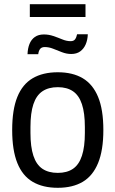

<svg xmlns="http://www.w3.org/2000/svg" viewBox="-20 -882 549 914"><path d="M255 12Q184 12 135.5 -16.5Q87 -45 62.5 -106Q38 -167 38 -263Q38 -360 62.5 -420.5Q87 -481 135.5 -509.5Q184 -538 255 -538Q326 -538 374 -509.5Q422 -481 447 -420.5Q472 -360 472 -263Q472 -167 447 -106Q422 -45 374 -16.5Q326 12 255 12ZM255 -59Q299 -59 327.5 -78.5Q356 -98 370 -140.5Q384 -183 384 -249V-277Q384 -344 370 -386Q356 -428 327.5 -447.5Q299 -467 255 -467Q211 -467 182 -447.5Q153 -428 139 -386Q125 -344 125 -277V-249Q125 -183 139 -140.5Q153 -98 182 -78.5Q211 -59 255 -59ZM111 -624Q112 -652 120.5 -673Q129 -694 146 -706Q163 -718 189 -718Q212 -718 234 -710.5Q256 -703 276.5 -694.5Q297 -686 316 -686Q331 -686 337.5 -695Q344 -704 347 -719H398Q397 -692 388 -671Q379 -650 362 -637.5Q345 -625 319 -625Q297 -625 275 -633.5Q253 -642 233 -650Q213 -658 193 -658Q178 -658 171 -649Q164 -640 162 -624ZM122 -801V-862H387V-801Z"/></svg>

Font: Archivo SemiCondensed
Style: Regular
Weight: 400
Width: 4
Designer: Hector Gatti
Foundry: Omnibus-Type
Version: Version 2.001